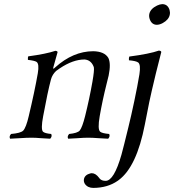

<svg xmlns="http://www.w3.org/2000/svg" viewBox="-20 -667 843 930"><path d="M247.6 -340.8Q334 -418.5 431.2 -418.9Q486.3 -418 504.9 -386.2Q518.1 -358.9 506.3 -301.3Q503.4 -287.1 495.6 -257.8Q476.1 -180.2 462.9 -104Q452.1 -41.5 464.8 -29.3Q474.6 -21 508.8 -18.1Q514.6 -6.8 503.9 4.9Q485.4 4.4 458.5 2.4Q427.7 0 407 0Q386.2 0 356 2.4Q328.1 4.4 310.1 4.9Q304.2 -6.3 314.9 -18.1Q355 -22 366.2 -34.7Q378.4 -49.8 392.1 -104Q413.1 -188 427.7 -271Q437.5 -327.6 434.6 -340.8Q434.1 -343.3 433.1 -345.2Q420.4 -376.5 389.6 -378.9Q333.5 -378.9 269.5 -335.9Q259.8 -329.1 251.5 -323.2Q233.4 -305.7 227.1 -283.2Q210.9 -222.7 189 -104Q177.2 -41.5 188 -29.3Q196.8 -21 228 -18.1Q233.9 -6.3 223.1 4.9Q204.6 4.4 179.7 2.4Q152.3 0 132.8 0Q109.9 0 74.7 2.4Q45.9 4.4 28.8 4.9Q22.9 -6.8 33.7 -18.1Q79.6 -22 92.3 -34.2Q106.4 -49.3 119.1 -104Q147.9 -224.6 163.1 -312Q170.9 -357.4 157.2 -367.2Q147 -373.5 115.2 -377Q114.3 -388.7 116.7 -394Q203.6 -405.8 248.5 -420.9Q259.3 -419.4 258.8 -414.1Q258.3 -413.1 238.3 -340.8Q235.8 -330.6 242.7 -336.4Q245.1 -338.4 247.6 -340.8ZM703.1 -599.1Q708.5 -624.5 740.7 -640.1Q754.4 -646.5 765.6 -647Q792.5 -647 801.3 -618.7Q804.7 -606.4 802.2 -595.2Q797.4 -571.3 768.1 -555.2Q753.9 -547.4 740.2 -546.9Q715.3 -546.9 705.6 -573.2Q700.7 -586.4 703.1 -599.1ZM655.3 -307.1Q662.6 -354 649.4 -364.3Q638.7 -372.1 604.5 -375Q603.5 -387.2 606.4 -393.1Q703.6 -405.8 749.5 -421.9Q760.7 -420.9 761.2 -415Q760.7 -413.6 734.9 -311Q711.4 -213.4 703.1 -172.9Q695.8 -137.7 681.6 -64Q642.1 140.6 555.2 205.1Q551.8 207.5 549.8 209Q501.5 242.7 432.1 243.2Q404.8 243.2 391.1 223.6Q384.3 212.4 386.7 200.2Q391.1 179.7 417.5 172.9Q421.4 171.9 424.3 171.9Q443.4 171.9 460.4 194.8Q462.4 197.3 462.9 198.2Q472.2 209 491.7 209Q532.2 209 568.4 82Q577.6 48.8 601.6 -49.8Q615.7 -106.9 630.4 -176.8Q646.5 -252.9 655.3 -307.1Z"/></svg>

Font: Linux Libertine Display Slanted O
Style: Slanted
Weight: 400
Designer: Philipp H. Poll
Foundry: Philipp H. Poll
Version: Version 5.0.9